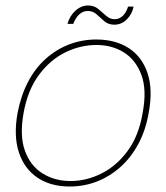

<svg xmlns="http://www.w3.org/2000/svg" viewBox="-20 -668 607 700"><path d="M234 12Q165 12 117 -20Q69 -52 49 -112Q29 -172 44 -256Q56 -319 82 -369Q108 -419 146.5 -453.5Q185 -488 232 -506Q279 -524 331 -524Q401 -524 449.5 -492.5Q498 -461 518 -401Q538 -341 522 -256Q511 -193 484.5 -143.5Q458 -94 419.5 -59.5Q381 -25 334 -6.5Q287 12 234 12ZM237 -8Q295 -8 350 -35.5Q405 -63 445.5 -118Q486 -173 500 -256Q516 -340 495.5 -395Q475 -450 431.5 -477Q388 -504 332 -504Q273 -504 218 -477Q163 -450 122 -395Q81 -340 66 -256Q51 -173 71 -118Q91 -63 135.5 -35.5Q180 -8 237 -8ZM226 -581Q234 -610 255 -629Q276 -648 301 -648Q323 -648 338 -635.5Q353 -623 367 -610.5Q381 -598 398 -598Q415 -598 427.5 -610Q440 -622 447 -644H467Q462 -617 442.5 -597.5Q423 -578 397 -578Q375 -578 360.5 -590.5Q346 -603 332.5 -615.5Q319 -628 300 -628Q283 -628 269.5 -616Q256 -604 247 -581Z"/></svg>

Font: DM Sans 12pt Thin
Style: Italic
Weight: 250
Italic angle: -10°
Version: Version 4.004;gftools[0.9.30]